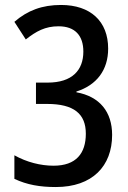

<svg xmlns="http://www.w3.org/2000/svg" viewBox="-20 -744 518 774"><path d="M416 -548C416 -658 345 -724 226 -724C150 -724 91 -702 38 -656L84 -585C126 -618 162 -638 216 -638C282 -638 316 -601 316 -536C316 -461 271 -411 172 -411H125V-325H170C278 -325 326 -285 326 -205C326 -126 287 -76 196 -76C144 -76 88 -90 38 -118V-23C89 1 141 10 205 10C353 10 432 -75 432 -200C432 -293 382 -355 288 -372V-375C370 -401 416 -462 416 -548Z"/></svg>

Font: Noto Sans Gujarati Condensed Medium
Style: Regular
Weight: 500
Width: 3
Designer: Jelle Bosma - Monotype Design Team, Universal Thirst
Foundry: Monotype Imaging Inc.
Version: Version 2.106